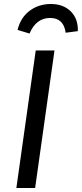

<svg xmlns="http://www.w3.org/2000/svg" viewBox="-20 -942 410 962"><path d="M156 0H62L159 -689H253ZM68 -792Q83 -854 128.5 -888Q174 -922 235 -922Q297 -922 334.5 -885Q372 -848 370 -786L309 -778Q299 -852 231 -852Q161 -852 128 -774Z"/></svg>

Font: Fira Sans
Style: Italic
Weight: 400
Italic angle: -8°
Designer: bBox Type GmbH & Carrois Corporate GbR & Edenspiekermann AG
Foundry: bBox Type GmbH & Carrois Corporate GbR & Edenspiekermann AG
Version: Version 4.301